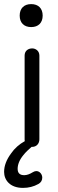

<svg xmlns="http://www.w3.org/2000/svg" viewBox="-40 -700 284 936"><path d="M112 -568C147 -568 168 -589 168 -624C168 -659 147 -680 112 -680C77 -680 56 -659 56 -624C56 -589 77 -568 112 -568ZM117 16C138 16 152 0 152 -21V-429C152 -452 134 -464 117 -464C97 -464 80 -452 80 -429V-21C80 -18 80 -15 81 -12C54 3 31 23 14 48C-9 79 -20 109 -20 138C-20 178 9 216 72 216C99 216 124 210 147 197C160 190 166 179 166 166C166 150 154 134 137 134C132 134 126 136 121 139C105 149 91 154 78 154C57 154 46 144 46 123C46 102 55 79 74 56C85 42 99 29 114 16C115 16 116 16 117 16Z"/></svg>

Font: Dongle Light
Style: Regular
Weight: 300
Designer: Yanghee Ryu
Foundry: Yanghee Ryu
Version: Version 2.000